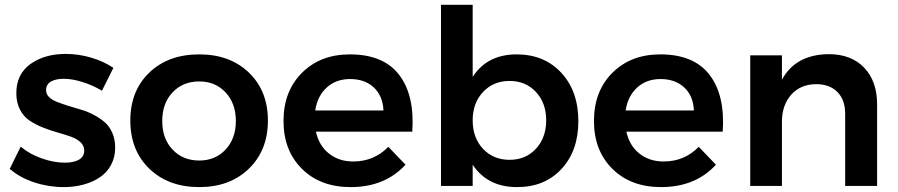

<svg xmlns="http://www.w3.org/2000/svg" viewBox="-20 -762 3680 787"><path d="M397.9 -390.1Q359.4 -413.1 317.6 -426Q275.9 -439 241.2 -439Q208 -439 188.5 -427.5Q168.9 -416 168.9 -392.1Q168.9 -376 181.2 -364Q193.4 -352.1 213.1 -344.5Q232.9 -336.9 258.5 -328.6Q284.2 -320.3 310.5 -313Q336.9 -305.7 362.5 -292.2Q388.2 -278.8 408 -262.2Q427.7 -245.6 439.9 -218.5Q452.1 -191.4 452.1 -157.2Q452.1 -117.7 435.3 -86.2Q418.5 -54.7 389.2 -35.2Q359.9 -15.6 322.3 -5.4Q284.7 4.9 241.2 4.9Q179.2 4.9 120.4 -14.4Q61.5 -33.7 20 -69.8L64.9 -161.1Q100.6 -130.4 150.9 -112.8Q201.2 -95.2 246.1 -95.2Q281.7 -95.2 303.5 -107.4Q325.2 -119.6 325.2 -145Q325.2 -165 309.8 -179.2Q294.4 -193.4 269.8 -202.1Q245.1 -210.9 215.3 -219.2Q185.5 -227.5 156 -239.3Q126.5 -251 101.8 -267.3Q77.1 -283.7 62 -312.5Q46.9 -341.3 46.9 -379.9Q46.9 -458 104.7 -499.5Q162.6 -541 249 -541Q301.8 -541 353.3 -525.9Q404.8 -510.7 444.8 -483.9Z M796.9 -539.1Q922.4 -539.1 1000.2 -464.4Q1078.1 -389.6 1078.1 -268.1Q1078.1 -146 1000.2 -70.6Q922.4 4.9 796.9 4.9Q670.4 4.9 592.3 -70.3Q514.2 -145.5 514.2 -268.1Q514.2 -389.6 592 -464.4Q669.9 -539.1 796.9 -539.1ZM796.9 -428.2Q729.5 -428.2 687.3 -383.3Q645 -338.4 645 -266.1Q645 -193.8 687.3 -148.9Q729.5 -104 796.9 -104Q862.8 -104 904.8 -149.2Q946.8 -194.3 946.8 -266.1Q946.8 -337.9 904.8 -383.1Q862.8 -428.2 796.9 -428.2Z M1414.1 -539.1Q1551.8 -539.1 1616 -455.3Q1680.2 -371.6 1669.9 -222.2H1274.9Q1287.6 -165 1328.4 -132.6Q1369.1 -100.1 1427.7 -100.1Q1513.2 -100.1 1571.8 -160.2L1642.1 -86.9Q1558.1 4.9 1417 4.9Q1293 4.9 1217.5 -70.1Q1142.1 -145 1142.1 -266.1Q1142.1 -388.2 1217.8 -463.6Q1293.5 -539.1 1414.1 -539.1ZM1272 -309.1H1551.8Q1549.3 -368.7 1512.5 -403.3Q1475.6 -438 1415 -438Q1357.4 -438 1319.3 -403.3Q1281.2 -368.7 1272 -309.1Z M2097.7 -539.1Q2210.9 -539.1 2280.8 -463.6Q2350.6 -388.2 2350.6 -265.1Q2350.6 -144 2281.7 -69.6Q2212.9 4.9 2099.6 4.9Q1978 4.9 1917.5 -86.9V0H1787.6V-742.2H1917.5V-446.8Q1977.1 -539.1 2097.7 -539.1ZM2068.8 -106.9Q2134.8 -106.9 2176.8 -152.3Q2218.8 -197.8 2218.8 -269Q2218.8 -339.8 2176.8 -385Q2134.8 -430.2 2068.8 -430.2Q2002.4 -430.2 1960 -385Q1917.5 -339.8 1917.5 -269Q1917.5 -197.3 1959.7 -152.1Q2002 -106.9 2068.8 -106.9Z M2686.5 -539.1Q2824.2 -539.1 2888.4 -455.3Q2952.6 -371.6 2942.4 -222.2H2547.4Q2560.1 -165 2600.8 -132.6Q2641.6 -100.1 2700.2 -100.1Q2785.6 -100.1 2844.2 -160.2L2914.6 -86.9Q2830.6 4.9 2689.5 4.9Q2565.4 4.9 2490 -70.1Q2414.6 -145 2414.6 -266.1Q2414.6 -388.2 2490.2 -463.6Q2565.9 -539.1 2686.5 -539.1ZM2544.4 -309.1H2824.2Q2821.8 -368.7 2784.9 -403.3Q2748 -438 2687.5 -438Q2629.9 -438 2591.8 -403.3Q2553.7 -368.7 2544.4 -309.1Z M3377 -540Q3469.2 -540 3522.2 -484.6Q3575.2 -429.2 3575.2 -334V0H3444.3V-295.9Q3444.3 -352.5 3412.6 -384.8Q3380.9 -417 3325.2 -417Q3260.7 -416.5 3222.9 -373.5Q3185.1 -330.6 3185.1 -263.2V0H3055.2V-535.2H3185.1V-435.1Q3240.7 -538.6 3377 -540Z"/></svg>

Font: Montserrat-Arabic Medium
Style: Regular
Weight: 500
Designer: Mohamed Gaber
Foundry: Kief Type Foundry
Version: Version 5.008;PS 005.008;hotconv 1.0.88;makeotf.lib2.5.64775